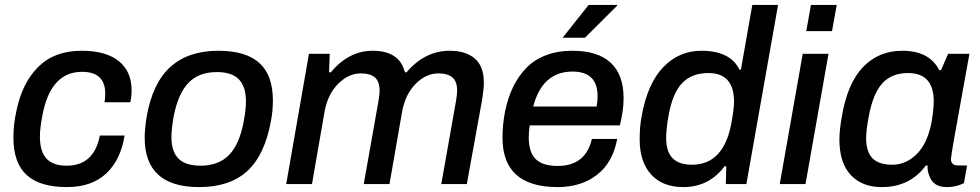

<svg xmlns="http://www.w3.org/2000/svg" viewBox="-20 -743 3957 775"><path d="M250 12.2Q141.1 12.2 87.6 -36.6Q34.2 -85.4 34.2 -187Q34.2 -244.1 46.9 -297.9Q69.8 -409.2 135 -473.6Q200.2 -538.1 309.1 -538.1Q407.7 -538.1 459.5 -496.3Q511.2 -454.6 511.2 -378.9Q511.2 -353.5 505.9 -330.1H401.9Q404.8 -348.6 404.8 -365.2Q404.8 -453.1 311 -453.1Q183.6 -453.1 150.9 -275.9Q141.1 -224.6 141.1 -191.9Q141.1 -131.3 167.7 -102.8Q194.3 -74.2 248 -74.2Q306.2 -74.2 339.4 -106.2Q372.6 -138.2 382.8 -195.8H482.9Q467.3 -97.7 408.7 -42.7Q350.1 12.2 250 12.2Z M783.7 12.2Q564 12.2 564 -187Q564 -221.7 571.8 -271Q595.7 -408.2 668 -473.1Q740.2 -538.1 861.8 -538.1Q972.2 -538.1 1026.9 -488.8Q1081.5 -439.5 1081.5 -337.9Q1081.5 -294.4 1073.7 -254.9Q1048.8 -117.2 978 -52.5Q907.2 12.2 783.7 12.2ZM789.6 -74.2Q862.8 -74.2 905 -117.9Q947.3 -161.6 963.9 -253.9Q972.7 -298.8 972.7 -334Q972.7 -393.6 944.1 -422.9Q915.5 -452.1 856 -452.1Q782.2 -452.1 740.5 -408.4Q698.7 -364.7 680.7 -272Q671.9 -219.2 671.9 -190.9Q671.9 -130.9 700.7 -102.5Q729.5 -74.2 789.6 -74.2Z M1135.3 0 1227.1 -525.9H1311L1308.1 -451.2H1315.4Q1387.7 -538.1 1484.4 -538.1Q1592.8 -538.1 1614.3 -451.2H1621.1Q1694.8 -538.1 1795.4 -538.1Q1859.9 -538.1 1896.5 -506.8Q1933.1 -475.6 1933.1 -408.2Q1933.1 -385.3 1926.3 -341.8L1864.3 0H1761.2L1820.3 -333Q1825.2 -361.3 1825.2 -377Q1825.2 -415 1805.7 -430.9Q1786.1 -446.8 1750.5 -446.8Q1699.2 -446.8 1657.5 -404.3Q1615.7 -361.8 1603 -292L1552.2 0H1448.2L1507.3 -333Q1512.2 -361.3 1512.2 -377Q1512.2 -415 1492.7 -430.9Q1473.1 -446.8 1437.5 -446.8Q1386.7 -446.8 1344.7 -404.5Q1302.7 -362.3 1290 -292L1239.3 0Z M2251 -590.8 2356 -723.1H2471.2V-720.2L2341.3 -590.8ZM2231 12.2Q2008.3 12.2 2008.3 -187Q2008.3 -241.2 2019 -294.9Q2030.3 -348.6 2050.8 -391.4Q2071.3 -434.1 2103.5 -467.8Q2135.7 -501.5 2183.1 -519.8Q2230.5 -538.1 2290 -538.1Q2393.1 -538.1 2445.1 -489.7Q2497.1 -441.4 2497.1 -347.2Q2497.1 -295.9 2481.9 -236.8H2118.2Q2114.3 -212.9 2114.3 -188Q2114.3 -128.4 2142.3 -100.8Q2170.4 -73.2 2231 -73.2Q2343.8 -73.2 2369.1 -182.1H2471.2Q2453.6 -86.4 2389.4 -37.1Q2325.2 12.2 2231 12.2ZM2132.3 -313H2388.2Q2392.1 -333 2392.1 -355Q2392.1 -454.1 2291 -454.1Q2168.9 -454.1 2132.3 -313Z M2737.8 12.2Q2654.8 12.2 2608.4 -38.6Q2562 -89.4 2562 -180.2Q2562 -233.9 2569.8 -272.9Q2593.3 -405.3 2657 -471.7Q2720.7 -538.1 2811 -538.1Q2927.7 -538.1 2964.8 -461.9H2970.7L3016.6 -723.1H3120.6L2992.7 0H2909.7L2911.6 -71.8H2904.8Q2841.8 12.2 2737.8 12.2ZM2772.9 -78.1Q2904.3 -78.1 2933.6 -253.9Q2942.9 -305.7 2942.9 -332Q2942.9 -448.2 2839.8 -448.2Q2771.5 -448.2 2732.9 -407Q2694.3 -365.7 2678.7 -276.9Q2668.9 -220.7 2668.9 -187Q2668.9 -130.9 2694.8 -104.5Q2720.7 -78.1 2772.9 -78.1Z M3234.4 -617.2 3253.4 -723.1H3357.4L3338.4 -617.2ZM3127.4 0 3220.2 -525.9H3324.2L3231.4 0Z M3539.1 12.2Q3459.5 12.2 3413.8 -36.9Q3368.2 -85.9 3368.2 -180.2Q3368.2 -216.3 3377.4 -269Q3399.9 -405.8 3463.1 -471.9Q3526.4 -538.1 3622.1 -538.1Q3731.4 -538.1 3771 -460H3778.3L3807.1 -525.9H3893.1L3870.1 -398.9Q3818.4 -117.2 3818.4 -101.1Q3818.4 -75.2 3847.2 -75.2H3883.3L3871.1 -3.9Q3839.8 12.2 3802.2 12.2Q3746.1 12.2 3731.4 -33.2Q3722.7 -52.7 3724.1 -75.2H3717.3Q3653.3 12.2 3539.1 12.2ZM3582 -78.1Q3638.2 -78.1 3681.9 -122.6Q3725.6 -167 3741.2 -255.9Q3749 -305.2 3749 -334Q3749 -448.2 3645 -448.2Q3579.1 -448.2 3541.3 -406.5Q3503.4 -364.7 3486.3 -271Q3476.1 -215.8 3476.1 -186Q3476.1 -130.4 3501.7 -104.2Q3527.3 -78.1 3582 -78.1Z"/></svg>

Font: Archivo Medium
Style: Italic
Weight: 500
Italic angle: -10°
Designer: Hector Gatti
Foundry: Omnibus-Type
Version: Version 2.001